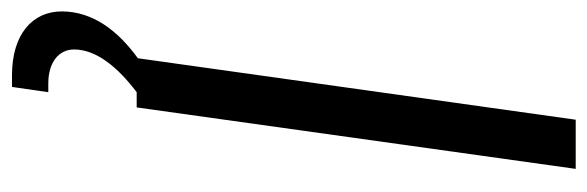

<svg xmlns="http://www.w3.org/2000/svg" viewBox="-390 -432 1003 328"><g transform="rotate(90 112.0 -268.5)"><path d="M153 -750 48 -2C1 32 -32 75 -32 128C-32 178 7 213 77 213H97L106 151H91C55 151 33 133 33 107C33 68 65 31 106 0H132L237 -750Z"/></g></svg>

Font: Mohave
Style: Italic
Weight: 400
Italic angle: -8°
Designer: Gumpita Rahayu
Foundry: Tokotype
Version: Version 2.002;PS 002.002;hotconv 1.0.88;makeotf.lib2.5.64775